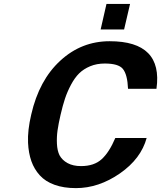

<svg xmlns="http://www.w3.org/2000/svg" viewBox="-20 -946 822 979"><path d="M612.8 -795.9H493.2L522.9 -925.8H643.1ZM729 -242.2 728 -243.2Q699.2 -136.7 591.8 -62Q483.4 13.2 367.2 13.2Q304.7 13.2 258.1 -3.7Q211.4 -20.5 182.9 -52Q154.3 -83.5 139.9 -124.5Q125.5 -165.5 123 -217.8Q120.1 -281.2 139.2 -361.8Q179.2 -537.6 288.1 -637.2Q395.5 -735.8 539.1 -735.8Q812 -735.8 777.8 -493.2H632.8Q629.9 -566.4 606 -595.2Q583.5 -622.1 514.2 -622.1Q473.1 -622.1 439.7 -608.2Q406.2 -594.2 383.5 -571.8Q360.8 -549.3 342 -513.9Q323.2 -478.5 311.5 -443.4Q299.8 -408.2 289.1 -361.8Q278.3 -315.4 273.4 -281.2Q268.6 -247.1 270.3 -212.6Q272 -178.2 283.2 -154.8Q296.9 -129.4 324.7 -114.3Q352.5 -99.1 393.1 -99.1Q460.4 -99.1 499 -134.8Q537.1 -169.9 567.9 -242.2Z"/></svg>

Font: Perun
Style: Bold Italic
Weight: 700
Italic angle: -12°
Foundry: Copyright (c) Stefan Peev, Context Ltd, 2016
Version: Version 001.000